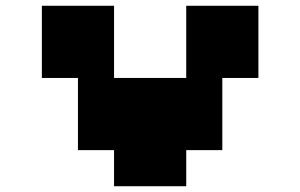

<svg xmlns="http://www.w3.org/2000/svg" viewBox="-20 -645 1040 665"><path d="M375 0V-125H250V-375H125V-625H375V-375H625V-625H875V-375H750V-125H625V0Z"/></svg>

Font: Silkscreen
Style: Bold
Weight: 700
Designer: Jason Kottke
Foundry: Jason Kottke
Version: Version 1.001; ttfautohint (v1.8.4.7-5d5b)